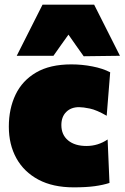

<svg xmlns="http://www.w3.org/2000/svg" viewBox="-20 -794 536 826"><path d="M297 12Q207.5 12 145.2 -21.2Q83 -54.5 50.5 -113.2Q18 -172 18 -249Q18 -326.5 47 -387Q76 -447.5 135.5 -482.2Q195 -517 287 -517Q333 -517 377.8 -508.2Q422.5 -499.5 454 -483L439 -296Q395.5 -321 366.5 -327Q337.5 -333 320 -333Q285.5 -333 264.8 -312.2Q244 -291.5 244 -256Q244 -214 273 -190Q302 -166 352 -166Q401.5 -166 443 -194L451 -7Q423.5 2 387 7Q350.5 12 297 12ZM340 -552Q323.5 -575 307.2 -598.2Q291 -621.5 274.5 -645Q258 -622 241.8 -599.2Q225.5 -576.5 210 -554H52Q79.5 -608 107 -663Q134.5 -718 163 -774H385Q413.5 -718 441 -663Q468.5 -608 496 -554Z"/></svg>

Font: Commissioner Black
Style: Regular
Weight: 900
Designer: Kostas Bartsokas
Foundry: Kostas Bartsokas
Version: Version 1.000; ttfautohint (v1.8.3)